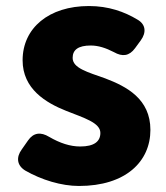

<svg xmlns="http://www.w3.org/2000/svg" viewBox="-20 -563 550 637"><path d="M242 54C397 54 479 -27 479 -132C479 -235 400 -276 329 -303C270 -324 221 -337 221 -371C221 -398 240 -412 281 -412C306 -412 331 -404 358 -390C386 -374 409 -377 428 -403L447 -429C466 -455 464 -482 436 -498C393 -524 340 -543 275 -543C142 -543 55 -470 55 -363C55 -268 132 -222 200 -195C258 -172 313 -156 313 -122C313 -94 293 -77 246 -77C213 -77 179 -88 143 -109C115 -126 91 -123 73 -97L52 -67C33 -41 36 -14 64 3C118 34 184 54 242 54Z"/></svg>

Font: コーポレート・ロゴ（ラウンド）ver3 Bold
Style: Regular
Weight: 700
Designer: [KANA_main] LOGOTYPE.JP [Source Han Sans] Ryoko NISHIZUKA 西塚涼子 (kana, bopomofo & ideographs); Paul D. Hunt (Latin, Greek
Version: Version 12.001;FEAKit 1.0